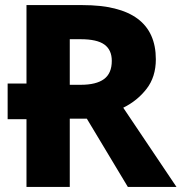

<svg xmlns="http://www.w3.org/2000/svg" viewBox="-20 -734 714 754"><path d="M304 -714Q592 -714 592 -501Q592 -432 555.5 -385Q519 -338 464 -311L673 0H482L321 -268H254V0H84V-266H10V-406H84V-714ZM297 -580H254V-401H297Q358 -401 388.5 -423.5Q419 -446 419 -495Q419 -538 390 -559Q361 -580 297 -580Z"/></svg>

Font: Noto Sans ExtraBold
Style: Regular
Weight: 800
Designer: Monotype Design Team
Foundry: Monotype Imaging Inc.
Version: Version 2.007